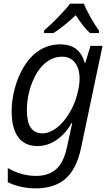

<svg xmlns="http://www.w3.org/2000/svg" viewBox="-20 -786 601 1046"><path d="M22.5 206.5V129.4Q56.2 149.9 96.4 161.1Q136.7 172.4 175.3 172.4Q244.1 172.4 284.9 136.5Q325.7 100.6 343.3 22.5L373.5 -115.2H369.6Q336.9 -56.6 287.8 -23.4Q238.8 9.8 184.6 9.8Q115.2 9.8 79.3 -38.6Q43.5 -86.9 43.5 -179.7Q43.5 -241.2 60.1 -303.2Q76.7 -365.2 106.4 -416.3Q136.2 -467.3 174.8 -498Q233.9 -544.4 308.1 -544.4Q360.8 -544.4 393.8 -519.8Q426.8 -495.1 441.4 -444.3H444.8L473.1 -536.1H538.6L420.9 22.9Q396.5 135.7 336.7 188Q276.9 240.2 173.3 240.2Q133.3 240.2 93.3 231.2Q53.2 222.2 22.5 206.5ZM356.9 -168.9Q383.8 -211.4 398.7 -264.9Q413.6 -318.4 413.6 -356.9Q413.6 -412.1 388.4 -444.6Q363.3 -477.1 318.4 -477.1Q266.1 -477.1 223.4 -439.7Q180.7 -402.3 153.8 -332.5Q126.5 -261.7 126.5 -186Q126.5 -121.6 147.7 -90.6Q168.9 -59.6 211.4 -59.6Q249 -59.6 287.8 -88.6Q326.7 -117.7 356.9 -168.9ZM361.8 -766.1H437Q448.7 -735.4 473.1 -692.1Q497.6 -648.9 519 -619.6V-606H470.2Q438.5 -633.3 392.6 -703.1Q364.3 -675.8 331.3 -649.4Q298.3 -623 271.5 -606H220.2V-619.6Q255.4 -649.9 298.8 -694.6Q342.3 -739.3 361.8 -766.1Z"/></svg>

Font: Viking Open Sans
Style: Italic
Weight: 400
Italic angle: -12°
Foundry: Ascender Corporation
Version: Version 2.000